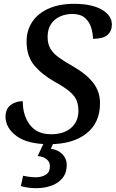

<svg xmlns="http://www.w3.org/2000/svg" viewBox="-20 -744 605 1004"><path d="M238 10Q124 10 66.5 -32.5Q9 -75 9 -134Q9 -175 36 -195Q63 -215 99 -215Q99 -140 136.5 -91Q174 -42 247 -42Q314 -42 352 -75.5Q390 -109 390 -164Q390 -194 381 -217.5Q372 -241 345 -264.5Q318 -288 265 -317Q198 -355 158.5 -403Q119 -451 119 -527Q119 -585 148.5 -629.5Q178 -674 234 -699Q290 -724 367 -724Q460 -724 512.5 -693.5Q565 -663 565 -615Q565 -581 541.5 -561Q518 -541 466 -541Q466 -569 457 -599Q448 -629 424.5 -650Q401 -671 358 -671Q324 -671 294.5 -658Q265 -645 247 -618.5Q229 -592 229 -551Q229 -515 243 -490.5Q257 -466 285 -445.5Q313 -425 355 -401Q431 -358 467 -311.5Q503 -265 503 -204Q503 -102 432 -46Q361 10 238 10ZM168 240Q127 240 89 229L101 175Q138 183 167 183Q198 183 219.5 169.5Q241 156 241 125Q241 102 223 88Q205 74 177 72L215 -9H265L246 34Q283 39 306 62Q329 85 329 117Q329 160 307 187Q285 214 249 227Q213 240 168 240Z"/></svg>

Font: Noto Serif Medium
Style: Italic
Weight: 500
Italic angle: -12°
Designer: Monotype Design Team
Foundry: Monotype Imaging Inc.
Version: Version 2.014; ttfautohint (v1.8.4.7-5d5b)